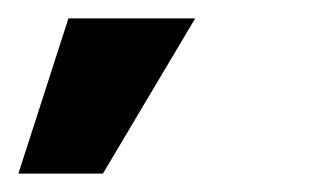

<svg xmlns="http://www.w3.org/2000/svg" viewBox="-58 -133 347 209"><path d="M-38 56 16.5 -113H154.5L54 56Z"/></svg>

Font: Urbanist ExtraBold
Style: Italic
Weight: 800
Italic angle: -8°
Designer: Corey Hu
Foundry: Corey Hu
Version: Version 1.321; ttfautohint (v1.8.4.7-5d5b)